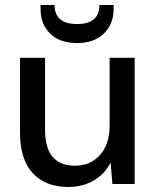

<svg xmlns="http://www.w3.org/2000/svg" viewBox="-20 -735 627 767"><path d="M253 12Q162 12 111 -43Q60 -98 60 -205V-504H160V-216Q160 -73 280 -73Q341 -73 379.5 -116Q418 -159 418 -235V-504H518V0H429L422 -86Q399 -40 354.5 -14Q310 12 253 12ZM288 -563Q219 -563 180.5 -600.5Q142 -638 142 -700V-715H198Q198 -639 288 -639Q377 -639 377 -715H434V-700Q434 -639 395 -601Q356 -563 288 -563Z"/></svg>

Font: AWOL-DM Medium
Style: Regular
Weight: 500
Designer: Colophon Foundry, Jonny Pinhorn, Mikhail Sharanda
Foundry: Colophon Foundry
Version: Version 1.000;Glyphs 3.2.3 (3260)